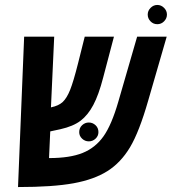

<svg xmlns="http://www.w3.org/2000/svg" viewBox="-20 -755 698 780"><path d="M187 -318.8Q218.3 -325.2 234.9 -340.8Q251.5 -356.4 264.9 -389.9Q278.3 -423.3 296.9 -497.1L324.2 -606H442.9L398.9 -439Q380.9 -369.6 359.1 -328.6Q337.4 -287.6 307.4 -264.6Q277.3 -241.7 225.1 -230L184.1 -221.2L179.2 -112.8Q264.2 -112.8 315.9 -133.8Q367.7 -154.8 400.6 -201.4Q433.6 -248 460.9 -342.8L537.1 -606H657.2L582 -346.2Q545.4 -218.8 508.1 -156.5Q470.7 -94.2 416.7 -60.1Q362.8 -25.9 279.1 -10.5Q195.3 4.9 53.2 4.9L78.1 -606H200.2ZM580.1 -695.8Q580.1 -711.4 591.8 -723.1Q603.5 -734.9 619.1 -734.9Q634.8 -734.9 646.5 -723.1Q658.2 -711.4 658.2 -695.8Q658.2 -680.2 646.7 -668.5Q635.3 -656.7 619.1 -656.7Q602.5 -656.7 591.3 -668.5Q580.1 -680.2 580.1 -695.8ZM301.8 -218.3Q301.8 -235.4 313.5 -246.3Q325.2 -257.3 340.8 -257.3Q356.4 -257.3 368.2 -246.3Q379.9 -235.4 379.9 -218.3Q379.9 -202.6 368.2 -191.7Q356.4 -180.7 340.8 -180.7Q325.2 -180.7 313.5 -191.7Q301.8 -202.6 301.8 -218.3Z"/></svg>

Font: Cousine
Style: Bold Italic
Weight: 700
Italic angle: -12°
Monospace: yes
Designer: Steve Matteson
Foundry: Ascender Corporation
Version: Version 1.20